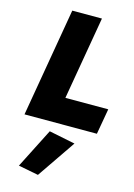

<svg xmlns="http://www.w3.org/2000/svg" viewBox="-150 -776 836 1194"><g transform="rotate(15 268.0 -179.0)"><path d="M161 -700H352L260 -165H536L507 0H41ZM220 61 388 95 219 342 90 317Z"/></g></svg>

Font: Jost* Heavy
Style: Italic
Weight: 800
Italic angle: -10°
Version: Version 3.7